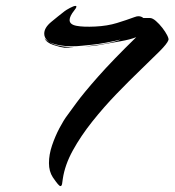

<svg xmlns="http://www.w3.org/2000/svg" viewBox="-20 -611 592 651"><path d="M185 20Q182 20 176 13Q170 6 159 -10Q146 -30 146 -58Q146 -87 156.5 -118Q167 -149 181.5 -176.5Q196 -204 209 -221Q215 -229 239 -262Q263 -295 312.5 -351Q362 -407 442 -485Q432 -481 418.5 -477.5Q405 -474 388 -471Q357 -466 331.5 -461Q306 -456 292 -455L267 -453Q293 -456 319 -460Q345 -464 364.5 -469Q384 -474 389 -477Q370 -472 340.5 -466.5Q311 -461 289 -459Q276 -458 258.5 -456Q241 -454 222 -454Q202 -454 182.5 -457.5Q163 -461 148 -468Q160 -460 182 -455.5Q204 -451 230 -451Q220 -450 212 -449.5Q204 -449 199 -449Q184 -451 161 -458.5Q138 -466 131 -481Q137 -474 147 -468L140 -474Q130 -484 130 -497Q130 -517 153.5 -536.5Q177 -556 199 -573Q204 -577 217 -584Q230 -591 236 -591Q239 -591 239 -589Q239 -584 232 -576Q216 -556 216 -543Q216 -528 239 -523.5Q262 -519 303 -521Q344 -523 376.5 -533Q409 -543 436 -553Q444 -556 449 -556Q459 -556 466 -550H488Q497 -550 508.5 -540Q520 -530 530.5 -516.5Q541 -503 547 -491Q553 -479 551 -475Q547 -463 521 -437Q495 -411 456.5 -374Q418 -337 375 -292.5Q332 -248 293 -199Q254 -150 227 -101Q200 -52 193 -5Q192 5 190.5 12.5Q189 20 185 20Z"/></svg>

Font: Smooch
Style: Regular
Weight: 400
Designer: Robert E. Leuschke
Foundry: Robert E. Leuschke
Version: Version 1.010; ttfautohint (v1.8.3)